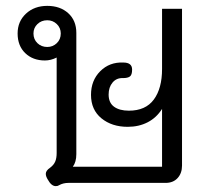

<svg xmlns="http://www.w3.org/2000/svg" viewBox="-20 -623 710 654"><path d="M170 11Q155 11 143 -11Q136 -22 136 -31Q136 -42 151 -52Q163 -61 168 -72.5Q173 -84 173 -102V-427Q153 -417 133 -417Q92 -417 66 -442Q40 -467 40 -509Q40 -550 68.5 -576.5Q97 -603 141 -603Q185 -603 212.5 -578Q240 -553 240 -511V-98Q240 -71 228 -55H532V-252Q513 -222 483 -206.5Q453 -191 415 -191Q361 -191 325.5 -220Q290 -249 290 -300Q290 -349 321.5 -380.5Q353 -412 400 -410Q430 -410 430 -386Q430 -368 422.5 -362.5Q415 -357 399 -357Q377 -358 363.5 -342Q350 -326 350 -301Q350 -273 368.5 -259.5Q387 -246 419 -246Q476 -246 504 -284Q532 -322 532 -388V-593H600V-59Q600 -33 585 -16.5Q570 0 544 0H213Q195 0 181 8Q177 11 170 11ZM187 -509Q187 -528 173.5 -541Q160 -554 141 -554Q121 -554 107.5 -541Q94 -528 94 -509Q94 -489 107.5 -476Q121 -463 141 -463Q160 -463 173.5 -476Q187 -489 187 -509Z"/></svg>

Font: Niramit Light
Style: Regular
Weight: 300
Designer: Katatrad Aksorn Co.,Ltd.
Foundry: Cadson Demak Co.,Ltd.
Version: Version 1.000; ttfautohint (v1.6)